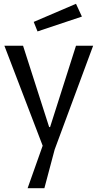

<svg xmlns="http://www.w3.org/2000/svg" viewBox="-20 -822 519 1008"><path d="M125 166 204 -57 3 -582H101L238 -155H243L379 -582H469L267 -37L213 166ZM379 -802 410 -735 177 -657 157 -707Z"/></svg>

Font: Ruda
Style: Regular
Weight: 400
Designer: Mariela Monsalve, Angelina Sanchez
Foundry: Mariela Monsalve, Angelina Sanchez
Version: Version 1.002